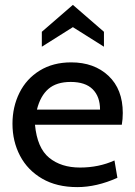

<svg xmlns="http://www.w3.org/2000/svg" viewBox="-20 -755 552 785"><path d="M31 -249Q31 -318 59.5 -375.5Q88 -433 142.5 -466.5Q197 -500 271 -500Q365 -500 423.5 -445Q482 -390 482 -293Q482 -268 478 -245H123Q132 -150 181 -110Q230 -70 307 -70Q384 -70 448 -99L460 -28Q375 10 296 10Q212 10 152.5 -24.5Q93 -59 62 -118Q31 -177 31 -249ZM389 -307Q389 -360 359 -390Q329 -420 269 -420Q211 -420 178 -391.5Q145 -363 131 -307ZM151 -625 278 -735 405 -625V-564L278 -644L151 -564Z"/></svg>

Font: Cabin
Style: Regular
Weight: 400
Designer: Pablo Impallari
Foundry: Pablo Impallari. http://www.impallari.com Igino Marini. http://www.ikern.com
Version: Version 2.001